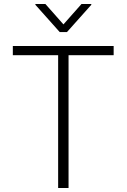

<svg xmlns="http://www.w3.org/2000/svg" viewBox="-20 -936 631 956"><path d="M43.9 -707H545.9V-661.1H321.3V0H269.5V-661.1H43.9ZM295.9 -814.5 385.7 -916H434.6V-912.1L313.5 -776.4H277.3L156.2 -912.1V-916H206.1Z"/></svg>

Font: Pretendard JP ExtraLight
Style: Regular
Weight: 200
Designer: Base glyphs from Inter by Rasmus Andersson; Hangeul glyphs from Noto Sans CJK(Source Han Sans) by Jang Soo-young and Kan
Foundry: Kil Hyung-jin
Version: Version 1.309